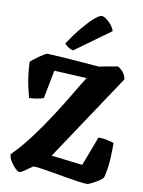

<svg xmlns="http://www.w3.org/2000/svg" viewBox="-105 -1071 852 1143"><g transform="rotate(10 321.0 -500.0)"><path d="M94 0Q84 0 68 -15.5Q52 -31 38.5 -53Q25 -75 24 -95Q82 -153 136 -225.5Q190 -298 237.5 -371.5Q285 -445 320 -504Q346 -548 364.5 -578.5Q383 -609 391 -620L194 -630L161 -459Q146 -453 120 -448.5Q94 -444 74 -444Q67 -469 59 -504.5Q51 -540 46 -579.5Q41 -619 40 -656Q44 -661 57 -671.5Q70 -682 86 -693.5Q102 -705 116.5 -713.5Q131 -722 138 -722Q146 -722 172.5 -720.5Q199 -719 235.5 -716.5Q272 -714 312.5 -711Q353 -708 389.5 -705Q426 -702 451 -700Q464 -703 488.5 -707.5Q513 -712 535.5 -716Q558 -720 563 -721Q575 -715 591.5 -698Q608 -681 614 -652L266 -129L455 -107L522 -284Q551 -284 577.5 -278Q604 -272 616 -267Q616 -163 608 -113Q600 -63 595 -54Q592 -49 580 -40Q568 -31 552 -22Q536 -13 522.5 -6.5Q509 0 503 0Q483 0 447.5 -5Q412 -10 369.5 -17.5Q327 -25 285.5 -32Q244 -39 213 -43.5Q182 -48 169 -47Q159 -40 144 -29Q129 -18 115 -9Q101 0 94 0ZM282 -768Q266 -772 251.5 -782Q237 -792 230 -801Q269 -860 306 -904.5Q343 -949 372.5 -974.5Q402 -1000 416 -1000Q427 -1000 443 -989Q459 -978 474 -960Q489 -942 495 -922Z"/></g></svg>

Font: Texturina Black
Style: Regular
Weight: 900
Designer: Guillermo Torres Carreño
Foundry: Omnibus-Type
Version: Version 1.002; ttfautohint (v1.8.3)